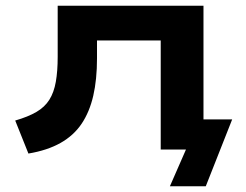

<svg xmlns="http://www.w3.org/2000/svg" viewBox="-20 -521 857 669"><path d="M572 128 628 0H548V-105H789L697 128ZM79 14 33 -101Q78 -114 107 -131Q136 -148 152 -173.5Q168 -199 174.5 -236Q181 -273 181 -323V-501H689V0H540V-380H318V-318Q318 -244 305 -187.5Q292 -131 264.5 -90Q237 -49 191 -23Q145 3 79 14Z"/></svg>

Font: Nunito Sans 7pt Expanded
Style: Bold
Weight: 700
Width: 7
Designer: Vernon Adams
Foundry: Vernon Adams
Version: Version 3.101;gftools[0.9.27]